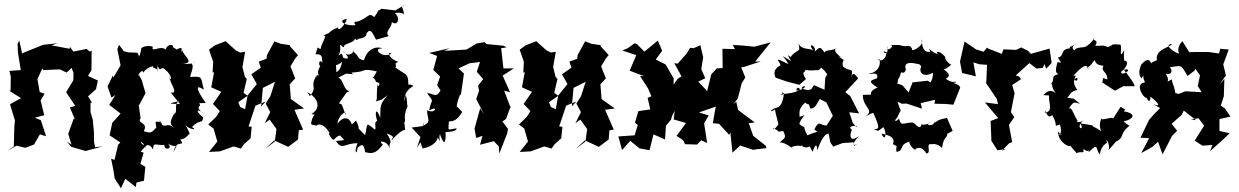

<svg xmlns="http://www.w3.org/2000/svg" viewBox="-20 -779 6555 1016"><path d="M483 0 478 -26 477 -81 471 -145 459 -186V-235H467L446 -269L488 -307L498 -353L446 -377L464 -408L465 -513L457 -505L438 -520L368 -506L351 -530L348 -521L253 -539L284 -550L209 -542L196 -537L97 -497L82 -564L73 -547L75 -501L90 -408L30 -404L37 -373L36 -300L30 -298L91 -260L33 -227L59 -142L56 -111L53 -4L18 20L67 -8L114 3L160 -14L191 -68L224 -58L196 -143L164 -156L214 -169L195 -248L216 -283L190 -292L178 -361L204 -417L209 -408L296 -412L333 -395L359 -420L369 -393L368 -354L330 -291L378 -219L350 -210L376 -148L370 -151L341 -71L358 -14L334 -30L357 -2L433 20L522 -4Z M719 -477 707 -500 658 -502 635 -508 610 -542 601 -519 618 -433 580 -369 577 -379 549 -322 570 -262 591 -277 558 -224 618 -178 574 -129 560 -63 617 -25 605 -13 586 67 568 61 580 121 587 166 620 217 643 167 699 211 702 187 742 177 749 104 723 88 740 29 724 23 751 -6C701 -28 740 -45 750 12C740 -10 771 -27 790 13C792 -30 800 -9 850 -12C847 20 899 10 868 -20C918 15 927 -37 898 26C912 -49 965 5 934 -41C927 -45 950 -29 985 -75C977 -64 1000 -50 961 -118C976 -96 1030 -86 996 -107C1039 -153 1050 -119 1055 -158C1004 -198 1029 -208 1064 -173C1000 -220 1052 -210 1034 -233L1069 -234C1032 -286 1001 -343 1059 -304C1040 -369 1058 -376 989 -372C978 -369 1015 -433 992 -442C1035 -461 1003 -436 946 -441C1015 -446 951 -482 945 -513C923 -482 968 -549 912 -515C948 -486 883 -551 893 -520C907 -555 858 -543 858 -516C827 -541 793 -503 786 -525C802 -535 753 -543 728 -525C718 -460 709 -485 709 -485ZM807 -104C783 -77 777 -72 741 -85C767 -134 702 -123 724 -153L714 -225L717 -224L750 -286L730 -355L715 -383C698 -363 735 -427 739 -392C738 -411 803 -441 789 -422C839 -407 805 -380 814 -431C831 -387 829 -439 858 -407C902 -369 879 -339 876 -380C875 -337 926 -293 888 -284C894 -287 910 -291 884 -289L932 -229C873 -230 864 -229 927 -244C896 -227 925 -186 901 -176C868 -120 889 -119 903 -98C863 -145 846 -79 824 -147C832 -93 855 -143 803 -134Z M1393 -488 1390 -468 1349 -453 1360 -421 1310 -386 1339 -334 1290 -274 1277 -201 1251 -213 1241 -238 1290 -272 1269 -288 1286 -362 1276 -372 1263 -424 1277 -505 1251 -501 1227 -513 1174 -561 1117 -539 1086 -516 1108 -452 1105 -394 1113 -398 1098 -317 1151 -293 1107 -229 1143 -191 1124 -161 1082 -120 1110 -99 1130 -30 1086 25 1144 22 1216 -4 1255 7 1271 -16 1306 -47 1312 -108 1295 -110 1332 -220 1386 -242 1362 -216 1371 -314 1435 -346 1411 -271 1386 -231 1410 -186 1381 -127 1407 -146 1443 -96 1434 -30 1383 9 1431 -36 1505 -2C1523 -15 1540 -28 1557 -41L1561 -90L1584 -93L1538 -198L1589 -205L1518 -256L1520 -247L1513 -333L1542 -364L1517 -428L1543 -471L1557 -487L1513 -536L1516 -540L1467 -547L1432 -560Z M1758 -434C1800 -446 1801 -473 1788 -496C1739 -468 1786 -473 1780 -531C1777 -563 1800 -508 1802 -539C1817 -553 1876 -553 1856 -601C1858 -584 1858 -555 1878 -574C1933 -580 1920 -615 1912 -589C1938 -638 1947 -613 1970 -569C2012 -581 2049 -590 2036 -589C2015 -611 2051 -629 2054 -662C2086 -638 2098 -684 2072 -707C2060 -710 2107 -718 2118 -702C2110 -767 2090 -727 2132 -759L2072 -724L1994 -733C2011 -732 1943 -708 1982 -721C1979 -712 1944 -671 1964 -685C1928 -720 1934 -683 1868 -664C1868 -664 1844 -668 1862 -646C1795 -640 1766 -675 1816 -678C1792 -620 1758 -612 1772 -643C1765 -619 1760 -645 1710 -595C1734 -584 1746 -626 1686 -587C1725 -606 1667 -528 1680 -523C1658 -512 1667 -555 1650 -492C1697 -494 1678 -463 1688 -447C1660 -477 1667 -412 1682 -431C1670 -433 1653 -388 1670 -378C1635 -399 1671 -318 1652 -375C1618 -313 1663 -325 1620 -270L1606 -291C1668 -259 1679 -205 1628 -176C1673 -160 1638 -201 1626 -124C1630 -113 1676 -116 1652 -113C1663 -126 1700 -130 1736 -52C1743 -68 1717 -80 1720 -70C1754 -11 1742 -56 1780 -62C1800 -34 1820 -39 1758 -33C1789 19 1803 -22 1872 -21C1851 28 1869 45 1872 3C1895 -17 1906 -20 1912 26C1958 39 1975 25 2006 -14C1972 -40 2035 -35 2042 9C2035 -33 2065 -14 2026 -73C2087 -51 2044 -47 2054 -39C2107 -95 2116 -89 2124 -92C2118 -148 2116 -153 2114 -127C2139 -143 2104 -144 2138 -221C2133 -190 2138 -256 2126 -277L2120 -234C2126 -233 2103 -289 2168 -324C2143 -341 2120 -327 2140 -311C2144 -400 2131 -376 2070 -424C2078 -421 2076 -436 2068 -464C2063 -420 2085 -460 2092 -451C2046 -460 2020 -510 2052 -495C1999 -466 1949 -528 2004 -522C1984 -535 1925 -530 1906 -460C1864 -468 1886 -482 1846 -508C1867 -523 1828 -459 1792 -511C1850 -457 1804 -467 1796 -475C1785 -484 1800 -419 1760 -397ZM2000 -252 2032 -276C1988 -227 1994 -217 1992 -155C1974 -210 1959 -193 1976 -139C1955 -133 1974 -101 1964 -93C1910 -138 1927 -121 1912 -64C1850 -127 1898 -72 1864 -141C1809 -86 1836 -136 1846 -97C1845 -136 1813 -185 1766 -125C1767 -164 1815 -202 1808 -172C1784 -244 1789 -223 1774 -233L1816 -292C1774 -277 1754 -261 1830 -297C1797 -300 1799 -358 1770 -368C1826 -396 1799 -389 1850 -386C1817 -405 1874 -384 1928 -417C1895 -396 1898 -420 1974 -401C1937 -331 1952 -396 1970 -345C2014 -339 1962 -304 1978 -335C1969 -251 1980 -261 1968 -242Z M2660 -528 2645 -537 2553 -546 2545 -556 2502 -549C2484 -538 2467 -527 2449 -517L2386 -513L2330 -510L2360 -524L2251 -499L2293 -483L2273 -409L2309 -374L2293 -328L2311 -301C2287 -255 2270 -288 2240 -286C2283 -229 2261 -261 2251 -194C2304 -226 2283 -172 2240 -196C2240 -144 2267 -137 2217 -112C2225 -155 2220 -154 2220 -112L2158 -104L2205 -54L2186 3L2205 -26C2222 33 2224 -1 2216 5C2255 4 2296 -28 2296 -52C2324 -7 2297 -41 2308 -69C2331 -2 2340 -25 2338 -78C2321 -82 2398 -77 2396 -100C2344 -93 2353 -82 2355 -133C2354 -145 2386 -118 2426 -187C2422 -189 2396 -222 2396 -214C2400 -236 2404 -260 2421 -290C2392 -304 2380 -298 2419 -277L2435 -390L2406 -417L2464 -444L2520 -451L2503 -399L2537 -360L2510 -326L2515 -298L2500 -255L2542 -173L2521 -206L2491 -98L2500 -49L2533 -60L2520 -13L2593 -32L2620 -4L2622 34L2664 -73L2668 -97L2639 -136L2658 -150L2683 -219V-206L2648 -299L2679 -291L2640 -379L2699 -417H2644L2632 -524Z M3037 -488 3034 -468 2993 -453 3004 -421 2954 -386 2983 -334 2934 -274 2921 -201 2895 -213 2885 -238 2934 -272 2913 -288 2930 -362 2920 -372 2907 -424 2921 -505 2895 -501 2871 -513 2818 -561 2761 -539 2730 -516 2752 -452 2749 -394 2757 -398 2742 -317 2795 -293 2751 -229 2787 -191 2768 -161 2726 -120 2754 -99 2774 -30 2730 25 2788 22 2860 -4 2899 7 2915 -16 2950 -47 2956 -108 2939 -110 2976 -220 3030 -242 3006 -216 3015 -314 3079 -346 3055 -271 3030 -231 3054 -186 3025 -127 3051 -146 3087 -96 3078 -30 3027 9 3075 -36 3149 -2C3167 -15 3184 -28 3201 -41L3205 -90L3228 -93L3182 -198L3233 -205L3162 -256L3164 -247L3157 -333L3186 -364L3161 -428L3187 -471L3201 -487L3157 -536L3160 -540L3111 -547L3076 -560Z M3764 -196 3752 -127 3785 -124 3839 -65 3845 -78 3856 29 3897 -9 3966 14 3982 11 4036 5 4032 -8 3966 -60 3942 -127 3974 -131 3886 -197 3876 -241 3859 -227 3884 -257 3905 -339 3924 -369 3902 -423 3915 -424 4006 -454 3976 -453 4058 -555 3972 -532 3898 -539 3858 -541 3869 -519 3803 -521 3804 -419 3773 -417 3744 -386 3722 -297 3675 -347 3712 -365 3691 -413 3701 -476 3686 -540 3651 -524 3632 -526 3613 -495 3566 -442 3548 -445 3586 -375 3566 -362 3544 -331 3545 -364 3502 -438 3450 -464 3484 -510 3461 -564 3390 -506 3350 -546 3338 -550 3302 -524 3273 -512 3347 -487 3312 -405 3388 -376 3367 -377 3409 -311 3427 -270 3407 -261 3421 -200 3358 -191 3340 -130 3355 -117 3338 -63 3252 -57 3272 15 3315 -34C3331 -21 3347 -7 3364 6L3417 16L3438 -68L3499 -41L3504 -114L3531 -146L3535 -162L3550 -193L3545 -147L3610 -128L3560 -60L3595 -37L3605 -16L3668 -14L3691 -37L3722 -22L3706 -126L3730 -168L3679 -184L3768 -215Z M4493 -128 4474 -185 4526 -179 4479 -271 4453 -291 4521 -364C4500 -393 4491 -398 4484 -366C4498 -429 4480 -394 4441 -427C4434 -448 4445 -458 4444 -463C4430 -470 4400 -490 4432 -473C4403 -502 4394 -502 4402 -528C4397 -507 4348 -519 4343 -501C4314 -546 4311 -517 4290 -506C4306 -534 4246 -561 4283 -513C4261 -525 4222 -514 4205 -549C4219 -494 4199 -527 4161 -474C4167 -478 4133 -507 4166 -456C4092 -500 4132 -481 4152 -440C4064 -483 4105 -458 4110 -435C4117 -433 4061 -420 4084 -368L4145 -347L4210 -330L4245 -361C4208 -412 4261 -393 4234 -414C4225 -418 4236 -401 4303 -408C4327 -400 4341 -463 4315 -429C4366 -391 4335 -398 4379 -372C4372 -410 4365 -401 4347 -367L4343 -304L4291 -327C4276 -333 4289 -283 4221 -312C4232 -330 4248 -322 4234 -313C4166 -273 4204 -339 4213 -304C4186 -288 4162 -285 4107 -280C4145 -269 4097 -299 4128 -286C4127 -269 4120 -215 4092 -210C4061 -203 4039 -174 4085 -202C4073 -218 4093 -148 4099 -122C4104 -128 4074 -80 4069 -100C4121 -84 4073 -80 4125 -85C4147 -41 4124 -50 4102 -19C4117 -43 4185 17 4180 8C4140 -1 4216 -15 4219 -4C4215 -26 4230 20 4272 -9C4247 -30 4257 -18 4280 24C4296 -22 4305 -16 4303 17C4313 1 4332 -70 4365 -72C4377 -12 4368 -36 4389 -3L4439 -22L4497 -26L4500 -7L4516 -17C4480 2 4502 -37 4529 -63C4480 -20 4472 -60 4488 -92C4455 -117 4530 -116 4511 -107ZM4208 -159C4220 -157 4191 -195 4241 -236C4262 -217 4258 -242 4267 -205C4290 -204 4296 -217 4318 -255L4353 -237L4387 -166L4354 -115C4317 -114 4317 -149 4289 -94C4308 -75 4324 -92 4252 -63C4219 -127 4256 -92 4216 -117C4225 -123 4187 -105 4237 -170Z M5019 -85 5021 -87 4991 -155C4910 -141 4940 -119 4927 -136C4916 -101 4864 -123 4904 -130C4893 -125 4851 -107 4859 -131C4850 -77 4827 -127 4809 -131C4755 -129 4749 -108 4737 -152C4728 -137 4702 -130 4729 -159C4754 -219 4749 -168 4730 -241L4752 -230L4777 -231L4859 -204L4852 -233L4928 -251L4925 -230L4981 -229L5025 -225L5061 -315C5059 -337 4999 -342 5039 -342C5031 -357 5031 -330 4985 -362C5009 -377 5007 -387 4973 -413C4991 -411 5022 -448 5015 -436C4989 -444 4964 -500 4993 -464C4944 -529 4923 -498 4949 -492C4909 -495 4885 -545 4903 -505C4892 -504 4860 -496 4857 -571C4876 -535 4793 -499 4807 -520C4793 -545 4785 -533 4765 -535C4746 -534 4765 -544 4689 -540C4722 -542 4670 -494 4674 -535C4690 -464 4629 -519 4671 -503C4668 -444 4612 -459 4633 -467C4649 -413 4591 -385 4583 -393C4571 -377 4633 -409 4621 -365C4585 -351 4570 -351 4624 -315C4577 -300 4580 -263 4614 -279L4546 -277C4544 -206 4618 -198 4551 -157C4589 -180 4589 -177 4601 -182C4641 -94 4630 -97 4602 -95C4636 -88 4614 -77 4654 -106C4672 -87 4669 -19 4644 -72C4692 -62 4718 -51 4705 -16C4742 1 4714 -7 4725 25C4768 16 4733 -14 4796 -31C4776 -29 4835 45 4826 -4C4821 27 4846 -26 4882 33C4914 32 4870 -30 4916 -14C4901 -17 4941 -24 4965 5C4973 -68 5002 -44 4989 -81C4970 -39 4983 -35 4989 -69ZM4897 -326 4930 -327 4889 -352 4809 -343 4788 -290 4756 -327C4688 -356 4736 -314 4731 -356L4743 -378C4750 -418 4758 -373 4774 -410C4760 -448 4792 -451 4833 -441C4864 -441 4852 -399 4866 -436C4836 -421 4847 -357 4917 -394C4917 -326 4871 -328 4882 -295Z M5516 -415 5545 -446 5534 -522 5435 -494 5420 -510 5384 -528 5357 -515 5290 -518 5281 -494 5209 -522 5203 -527 5185 -505 5146 -517 5084 -559 5060 -453 5071 -393 5144 -375 5131 -449 5162 -439 5203 -436 5199 -340 5192 -348 5255 -255 5261 -228 5192 -237 5262 -154 5222 -139 5225 -64 5226 -34 5258 16 5303 10 5283 18 5319 -20 5336 -27 5319 -118 5347 -159 5326 -191 5327 -174 5349 -286 5336 -329 5383 -360 5373 -374 5355 -380 5427 -445 5465 -416 5498 -420 5507 -440Z M5662 -257 5627 -262C5643 -276 5646 -298 5681 -303C5634 -366 5698 -381 5678 -352C5646 -356 5693 -387 5659 -377C5710 -434 5733 -445 5741 -410C5719 -450 5723 -386 5771 -461C5781 -447 5779 -435 5819 -431C5803 -397 5839 -405 5840 -359C5801 -368 5825 -372 5812 -343L5880 -299L5924 -323H5981C5998 -315 5943 -393 5927 -410C5986 -422 5913 -369 5912 -399C5942 -420 5958 -458 5927 -458C5944 -434 5921 -443 5929 -514C5898 -457 5919 -526 5909 -543C5846 -546 5884 -545 5843 -530C5807 -544 5815 -534 5775 -537C5802 -573 5745 -565 5773 -577C5715 -506 5717 -541 5670 -520C5669 -502 5641 -526 5668 -543C5627 -521 5645 -538 5641 -523C5587 -518 5617 -485 5578 -474C5602 -436 5596 -448 5576 -451C5566 -415 5562 -391 5582 -387C5536 -376 5565 -363 5543 -336C5557 -320 5538 -325 5567 -285C5526 -321 5505 -270 5497 -276L5531 -274C5529 -226 5555 -191 5509 -182C5509 -221 5518 -139 5548 -170C5585 -107 5547 -108 5588 -120C5597 -100 5598 -66 5580 -63C5594 -85 5610 -41 5578 -84C5580 -21 5645 3 5641 -9C5655 0 5633 -16 5677 31C5708 18 5716 40 5713 9C5746 37 5745 -1 5740 27C5795 -25 5774 1 5799 39C5813 -31 5849 -13 5834 -34C5836 -47 5856 -6 5846 15C5880 -21 5922 -75 5885 -30C5931 -48 5902 -73 5958 -114C5958 -114 5964 -106 5925 -136C5993 -153 5984 -182 5926 -190L5935 -199L5910 -214L5870 -151C5867 -167 5796 -131 5811 -158C5784 -104 5818 -80 5801 -88C5773 -111 5740 -112 5776 -120C5755 -112 5754 -119 5696 -126C5726 -82 5660 -100 5717 -145C5680 -115 5666 -152 5688 -137C5665 -150 5652 -230 5632 -200C5665 -247 5661 -238 5695 -230Z M6119 -207 6084 -172 6060 -144 6015 -50 6061 -48 6019 31 6077 -1 6108 -29 6132 38 6182 -60 6209 -87 6180 -124 6233 -171 6244 -194 6309 -143 6281 -147 6322 -153 6352 -114 6302 -35 6343 -8 6396 -12 6383 21C6418 -10 6454 -41 6487 -74L6433 -86V-149L6491 -162L6462 -205L6440 -220L6456 -269L6459 -361L6432 -330L6467 -380L6453 -438L6482 -517L6437 -521L6431 -496L6374 -504H6318L6273 -503L6237 -561C6209 -536 6211 -495 6225 -494C6198 -497 6132 -544 6182 -546C6172 -528 6091 -519 6102 -460C6111 -464 6057 -445 6070 -436C6074 -444 6063 -488 6019 -437C6017 -427 5996 -392 6021 -364C6044 -403 6017 -386 6039 -343C5991 -338 6015 -283 6041 -262C6072 -270 6030 -264 6048 -261C6059 -232 6070 -248 6067 -268C6081 -259 6143 -205 6084 -227ZM6158 -347C6136 -331 6180 -344 6149 -387C6202 -381 6171 -438 6161 -422C6236 -430 6224 -445 6264 -377L6301 -405L6305 -416L6330 -380L6318 -324L6339 -291L6253 -296L6206 -278C6243 -275 6170 -302 6201 -274C6191 -344 6188 -315 6181 -359Z"/></svg>

Font: Asimov Aggro
Style: Condensed
Weight: 500
Designer: Google
Version: Version 2.000980; 2014